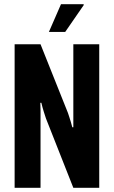

<svg xmlns="http://www.w3.org/2000/svg" viewBox="-20 -899 545 919"><path d="M50 0V-687H174L305 -359Q308 -351 311.5 -339.5Q315 -328 319 -315.5Q323 -303 326 -290H331Q331 -310 331 -328.5Q331 -347 331 -359V-687H455V0H331L200 -332Q196 -344 189.5 -364.5Q183 -385 178 -407H173Q174 -391 174 -370Q174 -349 174 -332V0ZM214 -746 272 -879H380L381 -875L292 -746Z"/></svg>

Font: Archivo ExtraCondensed
Style: Bold
Weight: 700
Width: 2
Designer: Hector Gatti
Foundry: Omnibus-Type
Version: Version 2.001